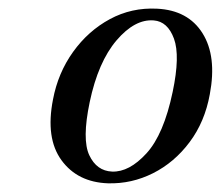

<svg xmlns="http://www.w3.org/2000/svg" viewBox="-20 -732 508 442"><path d="M341.5 -712Q413 -708.5 446.2 -655.5Q479.5 -602.5 463 -515Q451.5 -451.5 416.5 -404.8Q381.5 -358 332.2 -333.2Q283 -308.5 228.5 -310Q158.5 -312.5 121.5 -363.2Q84.5 -414 102 -503Q113.5 -564 148.2 -612.5Q183 -661 233 -688Q283 -715 341.5 -712ZM238 -337Q277.5 -335.5 317.2 -379Q357 -422.5 377.5 -520.5Q395 -603.5 380.5 -643Q366 -682.5 334 -685Q290.5 -688.5 248.2 -639Q206 -589.5 186.5 -497Q168.5 -411 185.5 -374.8Q202.5 -338.5 238 -337Z"/></svg>

Font: Fraunces 144pt Soft
Style: Italic
Weight: 400
Italic angle: -16°
Version: Version 1.000;[b76b70a41]